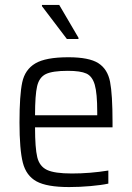

<svg xmlns="http://www.w3.org/2000/svg" viewBox="-20 -750 535 778"><path d="M436 -234H122Q122 -150 131 -113Q140 -76 170.5 -61.5Q201 -47 271 -47Q345 -47 419 -59V-6Q392 0 347 4Q302 8 260 8Q170 8 128 -15Q86 -38 72.5 -91Q59 -144 59 -254Q59 -364 70 -416Q81 -468 123 -493Q165 -518 257 -518Q341 -518 378.5 -494Q416 -470 426 -418.5Q436 -367 436 -255ZM122 -283H374V-296Q374 -372 364 -406.5Q354 -441 330 -452Q306 -463 255 -463Q193 -463 166 -450Q139 -437 130.5 -401Q122 -365 122 -283ZM251 -592 150 -725V-730H220L298 -597V-592Z"/></svg>

Font: Saira Semi Condensed Light
Style: Regular
Weight: 300
Width: 4
Designer: Hector Gatti with collaboration of the Omnibus-Type team
Foundry: Omnibus-Type
Version: Version 1.001; ttfautohint (v1.8)